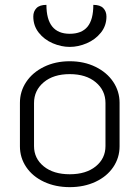

<svg xmlns="http://www.w3.org/2000/svg" viewBox="-20 -761 574 790"><path d="M62 -159V-338Q62 -385 88 -424Q114 -463 161 -486Q208 -509 267 -509Q326 -509 373 -486Q420 -463 446 -424Q472 -385 472 -338V-159Q472 -112 446 -73.5Q420 -35 373 -13Q326 9 267 9Q208 9 161 -13Q114 -35 88 -73.5Q62 -112 62 -159ZM414 -160V-337Q414 -389 374 -422.5Q334 -456 267 -456Q200 -456 160 -422.5Q120 -389 120 -337V-160Q120 -109 160 -76.5Q200 -44 267 -44Q334 -44 374 -76.5Q414 -109 414 -160ZM117 -693Q117 -714 130 -727.5Q143 -741 171 -741Q171 -622 267 -622Q316 -622 340 -651Q364 -680 364 -741Q392 -741 405 -727.5Q418 -714 418 -693Q418 -655 395 -626.5Q372 -598 337 -583Q302 -568 267 -568Q232 -568 197 -583Q162 -598 139.5 -626.5Q117 -655 117 -693Z"/></svg>

Font: K2D ExtraLight
Style: Regular
Weight: 275
Designer: Katatrad Aksorn Co.,Ltd.
Foundry: Cadson Demak Co.,Ltd.
Version: Version 1.000; ttfautohint (v1.6)